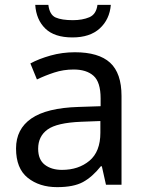

<svg xmlns="http://www.w3.org/2000/svg" viewBox="-20 -760 601 790"><path d="M288 -545Q386 -545 433 -502Q480 -459 480 -365V0H416L399 -76H395Q360 -32 321.5 -11Q283 10 215 10Q142 10 94 -28.5Q46 -67 46 -149Q46 -229 109 -272.5Q172 -316 303 -320L394 -323V-355Q394 -422 365 -448Q336 -474 283 -474Q241 -474 203 -461.5Q165 -449 132 -433L105 -499Q140 -518 188 -531.5Q236 -545 288 -545ZM314 -259Q214 -255 175.5 -227Q137 -199 137 -148Q137 -103 164.5 -82Q192 -61 235 -61Q303 -61 348 -98.5Q393 -136 393 -214V-262ZM436 -740Q431 -680 390.5 -643Q350 -606 278 -606Q204 -606 166.5 -642.5Q129 -679 125 -740H179Q184 -699 209 -688Q234 -677 280 -677Q319 -677 347.5 -689Q376 -701 381 -740Z"/></svg>

Font: Noto Sans Old South Arabian
Style: Regular
Weight: 400
Designer: Monotype Design Team
Foundry: Monotype Imaging Inc.
Version: Version 2.001; ttfautohint (v1.8.4.7-5d5b)